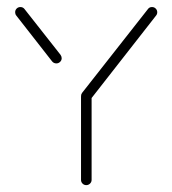

<svg xmlns="http://www.w3.org/2000/svg" viewBox="-20 -539 502 559"><path d="M231.1 -271.1Q237.4 -271.1 242 -266.7Q246.7 -262.2 246.7 -255.9V-15.2Q246.7 -8.9 242 -4.4Q237.4 0 231.1 0Q224.8 0 220.4 -4.4Q215.9 -8.9 215.9 -15.2V-255.9Q215.9 -262.2 220.4 -266.7Q224.8 -271.1 231.1 -271.1ZM159.6 -369.6Q159.6 -363.3 155 -358.9Q150.4 -354.4 144.1 -354.4Q136.7 -354.4 131.9 -360L27.4 -493.7Q24.1 -497.8 24.1 -503.3Q24.1 -509.6 28.5 -514.1Q33 -518.5 39.3 -518.5Q46.7 -518.5 51.1 -513L156.3 -379.3Q159.6 -374.4 159.6 -369.6ZM422.6 -518.5Q428.9 -518.5 433.3 -514.1Q437.8 -509.6 437.8 -503.3Q437.8 -497.8 434.4 -493.7L243.3 -249.3Q238.5 -243.7 231.1 -243.7Q224.8 -243.7 220.4 -248.1Q215.9 -252.6 215.9 -258.9Q215.9 -264.4 218.9 -268.5L410.7 -512.6Q414.8 -518.5 422.6 -518.5Z"/></svg>

Font: 26F Galaxy Sans Ultra Light
Style: Regular
Weight: 200
Designer: C₂₉H₂₅N₃O₅
Version: Version 1.100